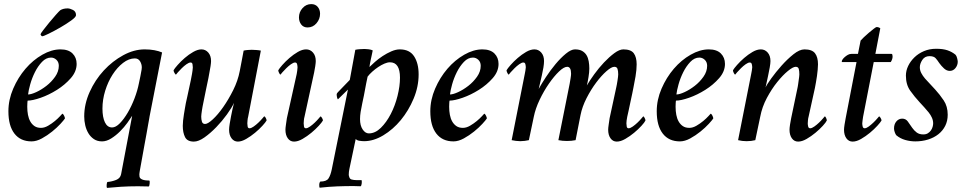

<svg xmlns="http://www.w3.org/2000/svg" viewBox="-20 -684 4718 937"><path d="M117 -223Q132 -223 157 -234.5Q182 -246 206.5 -265Q231 -284 249 -309.5Q267 -335 267 -363Q267 -381 255.5 -392Q244 -403 229 -403Q205 -403 185 -382Q165 -361 150.5 -332Q136 -303 127.5 -272.5Q119 -242 117 -223ZM275 -443Q314 -443 334 -423Q354 -403 354 -372Q354 -335 325.5 -302.5Q297 -270 258 -245.5Q219 -221 179 -207Q139 -193 115 -193Q114 -191 113.5 -179Q113 -167 113 -163Q113 -142 116.5 -123.5Q120 -105 128 -91Q136 -77 148.5 -68.5Q161 -60 180 -60Q197 -60 215 -70.5Q233 -81 248 -93.5Q263 -106 273 -117Q283 -128 284 -129Q288 -129 292.5 -120Q297 -111 297 -106Q292 -98 275 -79.5Q258 -61 234.5 -42Q211 -23 184.5 -8.5Q158 6 134 6Q80 6 50.5 -32Q21 -70 21 -141Q21 -197 44.5 -251.5Q68 -306 104.5 -348.5Q141 -391 186.5 -417Q232 -443 275 -443ZM186 -507Q184 -507 181 -510.5Q178 -514 178 -517Q178 -520 191 -537Q204 -554 220 -573.5Q236 -593 252 -611Q268 -629 274 -634Q288 -643 310 -643Q321 -643 336 -635.5Q351 -628 351 -610Q351 -601 327.5 -584Q304 -567 274.5 -550Q245 -533 218.5 -520Q192 -507 186 -507Z M671 -344Q671 -347 671.5 -349.5Q672 -352 672 -355Q672 -371 663.5 -385Q655 -399 638 -399Q609 -399 580.5 -377Q552 -355 529.5 -320Q507 -285 493.5 -241.5Q480 -198 480 -154Q480 -112 492 -87Q504 -62 527 -62Q545 -62 565 -82.5Q585 -103 603.5 -134.5Q622 -166 636.5 -204Q651 -242 658 -278Q661 -292 665 -311.5Q669 -331 671 -344ZM706 226Q695 226 679.5 225.5Q664 225 654 225Q609 225 569.5 227.5Q530 230 502 233Q501 232 500.5 227.5Q500 223 500.5 218Q501 213 502 208.5Q503 204 505 204Q527 202 547 194Q567 186 571 166L625 -119Q617 -106 601.5 -84.5Q586 -63 566 -43Q546 -23 523 -8.5Q500 6 478 6Q455 6 438.5 -5Q422 -16 411.5 -33.5Q401 -51 396 -72.5Q391 -94 391 -116Q391 -176 417.5 -235Q444 -294 486.5 -340Q529 -386 581.5 -414.5Q634 -443 686 -443Q712 -443 733.5 -439Q755 -435 771 -428L710 -116Q710 -116 708 -104Q706 -92 702.5 -73.5Q699 -55 695 -31Q691 -7 686 18Q675 77 662 151Q661 157 660.5 161.5Q660 166 660 168Q660 174 661 179Q662 184 667 188Q672 192 681.5 194.5Q691 197 708 197Q710 197 710.5 201Q711 205 710.5 210Q710 215 709 220Q708 225 706 226Z M1098 -51Q1098 -62 1101 -80Q1104 -98 1107.5 -116.5Q1111 -135 1115 -153Q1119 -171 1122 -182Q1111 -158 1087.5 -125.5Q1064 -93 1035.5 -63.5Q1007 -34 978 -13.5Q949 7 926 7Q894 7 883 -15Q872 -37 872 -70Q872 -81 873.5 -95.5Q875 -110 877.5 -125.5Q880 -141 882.5 -155.5Q885 -170 887 -181Q890 -193 894 -212.5Q898 -232 902.5 -252Q907 -272 911 -291.5Q915 -311 917 -323Q918 -327 919.5 -339Q921 -351 921 -355Q921 -362 919.5 -370.5Q918 -379 910 -379Q902 -379 890 -370.5Q878 -362 867 -351Q856 -340 848 -331Q840 -322 839 -320Q836 -320 831.5 -328Q827 -336 827 -341Q832 -350 847 -367Q862 -384 881.5 -401Q901 -418 923 -430.5Q945 -443 963 -443Q983 -443 996.5 -427.5Q1010 -412 1010 -386Q1010 -378 1007.5 -361Q1005 -344 1002 -330Q1002 -327 997 -302.5Q992 -278 986 -250Q979 -217 971 -176Q970 -172 968.5 -163.5Q967 -155 965.5 -145.5Q964 -136 963 -127.5Q962 -119 962 -115Q962 -101 965.5 -90Q969 -79 981 -79Q994 -79 1018.5 -101.5Q1043 -124 1069 -161Q1095 -198 1118 -244Q1141 -290 1150 -337Q1155 -362 1159.5 -386.5Q1164 -411 1169 -437Q1177 -439 1188.5 -440Q1200 -441 1208 -441Q1216 -441 1230 -440Q1244 -439 1253 -437L1191 -114Q1189 -108 1188 -97Q1187 -86 1187 -82Q1187 -75 1188.5 -66.5Q1190 -58 1198 -58Q1206 -58 1218 -66.5Q1230 -75 1241 -85.5Q1252 -96 1260 -105.5Q1268 -115 1269 -116Q1273 -116 1277 -108.5Q1281 -101 1281 -96Q1276 -87 1260.5 -70Q1245 -53 1224.5 -36Q1204 -19 1181.5 -6Q1159 7 1141 7Q1122 7 1110 -9Q1098 -25 1098 -51Z M1499 -664Q1519 -664 1530.5 -650.5Q1542 -637 1542 -617Q1542 -591 1524.5 -570.5Q1507 -550 1481 -550Q1461 -550 1450 -564.5Q1439 -579 1439 -599Q1439 -625 1456.5 -644.5Q1474 -664 1499 -664ZM1428 -323Q1429 -327 1430.5 -339Q1432 -351 1432 -355Q1432 -362 1430 -370.5Q1428 -379 1420 -379Q1412 -379 1400 -370.5Q1388 -362 1377 -351Q1366 -340 1358 -331Q1350 -322 1349 -320Q1346 -320 1342 -328Q1338 -336 1338 -341Q1343 -350 1358 -367Q1373 -384 1392.5 -401Q1412 -418 1433.5 -430.5Q1455 -443 1474 -443Q1494 -443 1507.5 -427.5Q1521 -412 1521 -386Q1521 -378 1518.5 -361Q1516 -344 1513 -330L1466 -114Q1464 -108 1463 -97Q1462 -86 1462 -82Q1462 -75 1463.5 -66.5Q1465 -58 1473 -58Q1481 -58 1493 -66.5Q1505 -75 1516 -85.5Q1527 -96 1535 -105.5Q1543 -115 1544 -116Q1547 -116 1551.5 -108.5Q1556 -101 1556 -96Q1551 -87 1535.5 -70Q1520 -53 1499.5 -36Q1479 -19 1456.5 -6Q1434 7 1415 7Q1396 7 1384.5 -9Q1373 -25 1373 -51Q1373 -59 1375.5 -76Q1378 -93 1380 -107Z M1883 -380Q1871 -380 1856 -373.5Q1841 -367 1826 -357Q1811 -347 1797 -334.5Q1783 -322 1774 -310Q1772 -304 1767 -276.5Q1762 -249 1756 -218Q1748 -182 1740 -138Q1737 -119 1737 -103Q1737 -71 1750 -52Q1763 -33 1780 -33Q1811 -33 1838.5 -60Q1866 -87 1887 -127.5Q1908 -168 1920 -216Q1932 -264 1932 -305Q1932 -380 1883 -380ZM1931 -443Q1979 -443 2001 -409Q2023 -375 2023 -321Q2023 -261 1998.5 -202.5Q1974 -144 1936 -98Q1898 -52 1850.5 -23.5Q1803 5 1757 5Q1747 5 1734 3Q1721 1 1716 -6L1685 141Q1682 155 1682 169Q1682 173 1685 181.5Q1688 190 1696 192Q1706 195 1719.5 195Q1733 195 1744 195Q1745 195 1745.5 199.5Q1746 204 1745.5 209.5Q1745 215 1743.5 219.5Q1742 224 1740 225Q1730 225 1721.5 224.5Q1713 224 1705 224Q1666 224 1626 225.5Q1586 227 1541 232Q1539 232 1538.5 228Q1538 224 1538 218.5Q1538 213 1539.5 208.5Q1541 204 1543 202Q1573 202 1583 187Q1593 172 1599 143L1678 -247L1629 -199Q1626 -203 1624.5 -210Q1623 -217 1623 -221Q1623 -226 1625 -229Q1627 -232 1629 -234L1687 -294L1714 -441Q1722 -443 1736.5 -444Q1751 -445 1759 -445Q1767 -445 1779 -443.5Q1791 -442 1799 -438Q1798 -431 1795 -418.5Q1792 -406 1789.5 -393.5Q1787 -381 1785 -370.5Q1783 -360 1783 -357Q1793 -367 1810 -382Q1827 -397 1847.5 -410.5Q1868 -424 1890 -433.5Q1912 -443 1931 -443Z M2176 -223Q2191 -223 2216 -234.5Q2241 -246 2265.5 -265Q2290 -284 2308 -309.5Q2326 -335 2326 -363Q2326 -381 2314.5 -392Q2303 -403 2288 -403Q2264 -403 2244 -382Q2224 -361 2209.5 -332Q2195 -303 2186.5 -272.5Q2178 -242 2176 -223ZM2334 -443Q2373 -443 2393 -423Q2413 -403 2413 -372Q2413 -335 2384.5 -302.5Q2356 -270 2317 -245.5Q2278 -221 2238 -207Q2198 -193 2174 -193Q2173 -191 2172.5 -179Q2172 -167 2172 -163Q2172 -142 2175.5 -123.5Q2179 -105 2187 -91Q2195 -77 2207.5 -68.5Q2220 -60 2239 -60Q2256 -60 2274 -70.5Q2292 -81 2307 -93.5Q2322 -106 2332 -117Q2342 -128 2343 -129Q2347 -129 2351.5 -120Q2356 -111 2356 -106Q2351 -98 2334 -79.5Q2317 -61 2293.5 -42Q2270 -23 2243.5 -8.5Q2217 6 2193 6Q2139 6 2109.5 -32Q2080 -70 2080 -141Q2080 -197 2103.5 -251.5Q2127 -306 2163.5 -348.5Q2200 -391 2245.5 -417Q2291 -443 2334 -443Z M2988 -260Q2989 -264 2990.5 -272.5Q2992 -281 2993.5 -290.5Q2995 -300 2996 -308.5Q2997 -317 2997 -321Q2997 -338 2993.5 -348Q2990 -358 2978 -358Q2964 -358 2939.5 -336.5Q2915 -315 2889.5 -281Q2864 -247 2842.5 -205Q2821 -163 2813 -122L2789 0Q2780 2 2768.5 3Q2757 4 2747 4Q2737 4 2725.5 3Q2714 2 2705 0L2760 -275Q2762 -286 2764.5 -301.5Q2767 -317 2767 -324Q2767 -358 2748 -358Q2732 -358 2708 -335Q2684 -312 2659 -276Q2634 -240 2613.5 -197Q2593 -154 2585 -114L2561 0Q2553 2 2541 3.5Q2529 5 2519 5Q2509 5 2497.5 3.5Q2486 2 2477 0L2541 -323Q2542 -327 2544 -339Q2546 -351 2546 -355Q2546 -362 2544 -370.5Q2542 -379 2534 -379Q2526 -379 2514 -370.5Q2502 -362 2491 -351Q2480 -340 2472 -331Q2464 -322 2463 -320Q2460 -320 2456 -328Q2452 -336 2452 -341Q2457 -350 2472 -367Q2487 -384 2506.5 -401Q2526 -418 2547.5 -430.5Q2569 -443 2588 -443Q2608 -443 2621.5 -427.5Q2635 -412 2635 -386Q2635 -373 2632 -354.5Q2629 -336 2624.5 -317Q2620 -298 2616 -280Q2612 -262 2609 -250Q2622 -274 2644 -307.5Q2666 -341 2691 -371Q2716 -401 2741.5 -422Q2767 -443 2786 -443Q2808 -443 2821.5 -435Q2835 -427 2842.5 -414.5Q2850 -402 2853 -385Q2856 -368 2856 -350Q2856 -342 2855 -330.5Q2854 -319 2852 -307.5Q2850 -296 2848 -285Q2846 -274 2844 -267Q2858 -291 2880 -321.5Q2902 -352 2927.5 -379Q2953 -406 2978 -424.5Q3003 -443 3022 -443Q3059 -443 3073 -424Q3087 -405 3087 -370Q3087 -344 3081.5 -311Q3076 -278 3071 -255Q3070 -247 3065.5 -227.5Q3061 -208 3056.5 -185.5Q3052 -163 3047.5 -143Q3043 -123 3041 -114Q3039 -106 3038 -96Q3037 -86 3037 -82Q3037 -75 3038.5 -66.5Q3040 -58 3048 -58Q3056 -58 3068 -66.5Q3080 -75 3091 -85.5Q3102 -96 3110 -105.5Q3118 -115 3119 -116Q3122 -116 3126 -108.5Q3130 -101 3130 -96Q3126 -87 3110.5 -70Q3095 -53 3074.5 -36Q3054 -19 3031.5 -6Q3009 7 2990 7Q2971 7 2959.5 -9Q2948 -25 2948 -51Q2948 -59 2950.5 -76Q2953 -93 2955 -107Z M3281 -223Q3296 -223 3321 -234.5Q3346 -246 3370.5 -265Q3395 -284 3413 -309.5Q3431 -335 3431 -363Q3431 -381 3419.5 -392Q3408 -403 3393 -403Q3369 -403 3349 -382Q3329 -361 3314.5 -332Q3300 -303 3291.5 -272.5Q3283 -242 3281 -223ZM3439 -443Q3478 -443 3498 -423Q3518 -403 3518 -372Q3518 -335 3489.5 -302.5Q3461 -270 3422 -245.5Q3383 -221 3343 -207Q3303 -193 3279 -193Q3278 -191 3277.5 -179Q3277 -167 3277 -163Q3277 -142 3280.5 -123.5Q3284 -105 3292 -91Q3300 -77 3312.5 -68.5Q3325 -60 3344 -60Q3361 -60 3379 -70.5Q3397 -81 3412 -93.5Q3427 -106 3437 -117Q3447 -128 3448 -129Q3452 -129 3456.5 -120Q3461 -111 3461 -106Q3456 -98 3439 -79.5Q3422 -61 3398.5 -42Q3375 -23 3348.5 -8.5Q3322 6 3298 6Q3244 6 3214.5 -32Q3185 -70 3185 -141Q3185 -197 3208.5 -251.5Q3232 -306 3268.5 -348.5Q3305 -391 3350.5 -417Q3396 -443 3439 -443Z M3740 -386Q3740 -375 3736.5 -355Q3733 -335 3728.5 -314.5Q3724 -294 3720.5 -277.5Q3717 -261 3716 -257Q3722 -271 3744 -301.5Q3766 -332 3794 -363.5Q3822 -395 3852 -419Q3882 -443 3906 -443Q3943 -443 3957.5 -424Q3972 -405 3972 -370Q3972 -358 3970.5 -343.5Q3969 -329 3967 -313Q3965 -297 3962 -282Q3959 -267 3957 -255L3926 -114Q3924 -108 3923 -97Q3922 -86 3922 -82Q3922 -75 3924 -66.5Q3926 -58 3934 -58Q3942 -58 3954 -66.5Q3966 -75 3977 -85.5Q3988 -96 3996 -105.5Q4004 -115 4005 -116Q4008 -116 4011.5 -108.5Q4015 -101 4015 -96Q4011 -87 3995.5 -70Q3980 -53 3959.5 -36Q3939 -19 3916.5 -6Q3894 7 3875 7Q3856 7 3844.5 -9Q3833 -25 3833 -51Q3833 -59 3835.5 -76Q3838 -93 3841 -107L3873 -260Q3874 -264 3875 -272.5Q3876 -281 3877.5 -290.5Q3879 -300 3880 -308.5Q3881 -317 3881 -321Q3881 -338 3878 -348Q3875 -358 3863 -358Q3850 -358 3825 -337.5Q3800 -317 3773 -283.5Q3746 -250 3722.5 -206Q3699 -162 3690 -114Q3684 -84 3678 -57Q3672 -30 3666 0Q3646 5 3624 5Q3602 5 3582 0L3646 -323Q3647 -327 3649 -339Q3651 -351 3651 -355Q3651 -362 3649 -370.5Q3647 -379 3639 -379Q3631 -379 3619 -370.5Q3607 -362 3596 -351Q3585 -340 3577 -331Q3569 -322 3568 -320Q3565 -320 3561 -328Q3557 -336 3557 -341Q3562 -350 3577 -367Q3592 -384 3611.5 -401Q3631 -418 3652.5 -430.5Q3674 -443 3693 -443Q3713 -443 3726.5 -427.5Q3740 -412 3740 -386Z M4180 -486Q4184 -491 4195.5 -502Q4207 -513 4220 -524Q4233 -535 4244 -543.5Q4255 -552 4258 -552Q4268 -552 4276 -546L4252 -421H4331Q4334 -421 4335 -416.5Q4336 -412 4336 -408Q4336 -395 4327 -381H4244L4192 -114Q4191 -107 4189.5 -96.5Q4188 -86 4188 -82Q4188 -75 4190 -66.5Q4192 -58 4200 -58Q4208 -58 4219.5 -66.5Q4231 -75 4242 -85.5Q4253 -96 4261 -105.5Q4269 -115 4270 -116Q4273 -116 4277.5 -108.5Q4282 -101 4282 -96Q4277 -87 4261.5 -70Q4246 -53 4225.5 -36Q4205 -19 4182.5 -6Q4160 7 4141 7Q4122 7 4110.5 -9Q4099 -25 4099 -51Q4099 -59 4101.5 -75.5Q4104 -92 4107 -107L4160 -381H4090Q4088 -381 4088 -384Q4088 -388 4092 -394Q4096 -400 4103 -406Q4110 -412 4118 -416.5Q4126 -421 4135 -421H4167Z M4549 -446Q4582 -446 4604 -438.5Q4626 -431 4643 -417Q4648 -412 4651 -400Q4654 -388 4654 -383Q4654 -366 4643 -352Q4632 -338 4615 -338Q4600 -338 4587 -350Q4574 -362 4564 -376Q4555 -390 4546 -400Q4537 -410 4516 -410Q4493 -410 4481 -391.5Q4469 -373 4469 -356Q4469 -341 4476 -327.5Q4483 -314 4494.5 -300.5Q4506 -287 4519 -274Q4532 -261 4544 -247Q4566 -223 4585.5 -194Q4605 -165 4605 -124Q4605 -94 4593 -70Q4581 -46 4559.5 -29Q4538 -12 4509 -3Q4480 6 4447 6Q4422 6 4397.5 -1Q4373 -8 4354 -24Q4350 -29 4346.5 -39Q4343 -49 4343 -57Q4343 -78 4354.5 -91.5Q4366 -105 4383 -105Q4400 -105 4410 -91.5Q4420 -78 4432 -60Q4441 -47 4453.5 -37.5Q4466 -28 4486 -28Q4499 -28 4508 -33.5Q4517 -39 4523 -47.5Q4529 -56 4531.5 -65.5Q4534 -75 4534 -82Q4534 -96 4528 -109.5Q4522 -123 4512 -135.5Q4502 -148 4490.5 -160.5Q4479 -173 4468 -185Q4443 -212 4422 -241.5Q4401 -271 4401 -315Q4401 -339 4412 -362Q4423 -385 4442.5 -404Q4462 -423 4489 -434.5Q4516 -446 4549 -446Z"/></svg>

Font: Vermiglione Medium
Style: Italic
Weight: 500
Italic angle: -11°
Version: Version 1.000